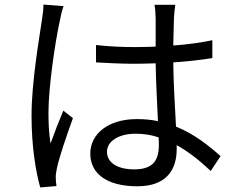

<svg xmlns="http://www.w3.org/2000/svg" viewBox="-20 -788 1040 840"><path d="M170 -768C170 -747 167 -721 163 -698C151 -616 118 -427 118 -282C118 -148 136 -39 156 32L227 26C226 16 224 2 224 -8C223 -20 226 -39 229 -52C239 -101 274 -202 299 -271L257 -304C240 -264 217 -205 201 -160C194 -208 192 -247 192 -295C192 -406 221 -602 241 -694C244 -712 252 -745 258 -761ZM675 -154C675 -88 651 -47 567 -47C496 -47 448 -75 448 -124C448 -170 499 -203 573 -203C608 -203 642 -198 674 -187C675 -175 675 -163 675 -154ZM945 -105C893 -151 830 -202 750 -234C746 -317 739 -416 738 -515C797 -519 855 -525 909 -534V-612C856 -601 798 -593 738 -589C739 -635 740 -681 741 -708C742 -728 744 -748 747 -767H656C659 -750 661 -724 661 -707V-584C630 -583 599 -582 568 -582C510 -582 456 -585 400 -591V-515C458 -512 510 -509 566 -509C598 -509 629 -510 661 -511C662 -429 668 -334 671 -258C643 -264 612 -267 579 -267C449 -267 375 -199 375 -116C375 -28 448 27 581 27C715 27 753 -53 753 -135V-153C804 -125 853 -86 902 -40Z"/></svg>

Font: Noto Sans Mono CJK JP Regular
Style: Regular
Weight: 400
Designer: Ryoko NISHIZUKA (kana & ideographs); Paul D. Hunt (Latin, Greek & Cyrillic); Wenlong ZHANG (bopomofo); Sandoll Communica
Foundry: Adobe Systems Incorporated
Version: Version 1.004;PS 1.004;hotconv 1.0.82;makeotf.lib2.5.63406